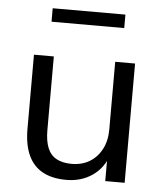

<svg xmlns="http://www.w3.org/2000/svg" viewBox="-51 -726 662 780"><g transform="rotate(5 280.5 -336.0)"><path d="M248.4 8.9Q189.5 8.9 150.5 -12.8Q111.6 -34.5 92.4 -77.4Q73.1 -120.2 73.1 -184V-486.3H154.1V-185.2Q154.1 -142.2 165.6 -113.6Q177.1 -85.1 201.9 -71.4Q226.6 -57.8 264.1 -57.8Q305.8 -57.8 337.2 -76.7Q368.5 -95.7 386.4 -130Q404.4 -164.3 404.4 -210.3V-486.3H485.4V0H406.3V-112.1H419.3Q399.3 -53.3 353.9 -22.2Q308.5 8.9 248.4 8.9ZM132.5 -626V-680.9H429V-626Z"/></g></svg>

Font: Nunito Sans 12pt ExtraLight
Style: Regular
Weight: 200
Version: Version 3.101;gftools[0.9.27]